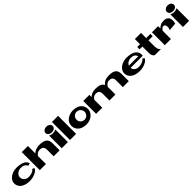

<svg xmlns="http://www.w3.org/2000/svg" viewBox="683 -2988 5278 5278"><g transform="rotate(-45 3322.0 -349.0)"><path d="M651.4 -309.6Q619.1 -370.1 573.2 -392.6Q527.3 -415 459 -415Q417 -415 380.9 -400.4Q344.7 -385.7 317.9 -362.3Q291 -338.9 275.9 -309.1Q260.7 -279.3 260.7 -248Q260.7 -216.8 271.5 -187Q282.2 -157.2 304.7 -133.8Q327.1 -110.4 362.3 -95.7Q397.5 -81.1 446.3 -81.1Q480.5 -81.1 514.2 -86.9Q547.9 -92.8 577.1 -104.5Q606.4 -116.2 629.9 -133.8Q653.3 -151.4 667 -173.8L724.6 -144.5Q714.8 -111.3 684.1 -82Q653.3 -52.7 606.9 -30.3Q560.5 -7.8 503.4 5.4Q446.3 18.6 382.8 18.6Q295.9 18.6 230 -2Q164.1 -22.5 120.1 -57.1Q76.2 -91.8 53.7 -138.7Q31.2 -185.5 31.2 -240.2Q31.2 -293.9 58.6 -341.3Q85.9 -388.7 133.8 -424.3Q181.6 -460 245.6 -480.5Q309.6 -501 382.8 -501Q455.1 -501 514.6 -489.7Q574.2 -478.5 618.7 -456.5Q663.1 -434.6 690.4 -401.9Q717.8 -369.1 725.6 -325.2Z M788.1 -701.2H1026.4V-413.1Q1064.5 -450.2 1124.5 -475.6Q1184.6 -501 1273.4 -501Q1420.9 -501 1489.7 -447.8Q1558.6 -394.5 1558.6 -276.4V0H1327.1V-255.9Q1327.1 -329.1 1291.5 -364.3Q1255.9 -399.4 1179.7 -399.4Q1125 -399.4 1087.4 -372.1Q1049.8 -344.7 1026.4 -309.6V0H788.1Z M1640.6 -490.2Q1697.3 -459 1762.2 -459.5Q1827.1 -460 1879.9 -490.2V0H1640.6ZM1620.1 -609.4Q1620.1 -631.8 1629.9 -651.4Q1639.6 -670.9 1658.2 -686Q1676.8 -701.2 1702.6 -710Q1728.5 -718.8 1759.8 -718.8Q1791 -718.8 1816.4 -710Q1841.8 -701.2 1860.4 -686Q1878.9 -670.9 1888.7 -650.9Q1898.4 -630.9 1898.4 -609.4Q1898.4 -585.9 1888.7 -566.4Q1878.9 -546.9 1860.4 -531.7Q1841.8 -516.6 1816.4 -508.3Q1791 -500 1759.8 -500Q1728.5 -500 1702.6 -508.3Q1676.8 -516.6 1658.2 -531.7Q1639.6 -546.9 1629.9 -566.4Q1620.1 -585.9 1620.1 -609.4Z M1960.9 -700.2H2199.2V0H1960.9Z M2587.9 -519.5Q2664.1 -519.5 2724.1 -501.5Q2784.2 -483.4 2826.7 -448.2Q2869.1 -413.1 2892.1 -362.3Q2915 -311.5 2915 -249Q2915 -193.4 2889.2 -144Q2863.3 -94.7 2818.8 -58.1Q2774.4 -21.5 2714.8 0Q2655.3 21.5 2587.9 21.5Q2507.8 21.5 2446.8 0Q2385.7 -21.5 2344.7 -58.1Q2303.7 -94.7 2282.7 -144Q2261.7 -193.4 2261.7 -249Q2261.7 -304.7 2287.1 -354.5Q2312.5 -404.3 2356.9 -440.4Q2401.4 -476.6 2460.4 -498Q2519.5 -519.5 2587.9 -519.5ZM2638.7 -110.4Q2670.9 -110.4 2699.2 -122.1Q2727.5 -133.8 2748.5 -154.8Q2769.5 -175.8 2782.2 -204.1Q2794.9 -232.4 2794.9 -264.6Q2794.9 -296.9 2782.2 -325.2Q2769.5 -353.5 2748.5 -375Q2727.5 -396.5 2699.2 -408.7Q2670.9 -420.9 2638.7 -420.9Q2605.5 -420.9 2577.1 -408.7Q2548.8 -396.5 2527.8 -375Q2506.8 -353.5 2494.6 -325.2Q2482.4 -296.9 2482.4 -264.6Q2482.4 -231.4 2494.6 -203.6Q2506.8 -175.8 2527.8 -154.8Q2548.8 -133.8 2577.1 -122.1Q2605.5 -110.4 2638.7 -110.4Z M2977.5 -500H3215.8V-415Q3252 -452.1 3308.6 -476.6Q3365.2 -501 3453.1 -501Q3560.5 -501 3622.6 -473.6Q3684.6 -446.3 3710 -384.8Q3727.5 -409.2 3751.5 -430.2Q3775.4 -451.2 3806.6 -467.3Q3837.9 -483.4 3878.9 -492.2Q3919.9 -501 3973.6 -501Q4046.9 -501 4099.1 -487.8Q4151.4 -474.6 4184.6 -447.8Q4217.8 -420.9 4232.9 -378.4Q4248 -335.9 4248 -276.4V0H4016.6V-255.9Q4016.6 -329.1 3985.8 -364.3Q3955.1 -399.4 3878.9 -399.4Q3849.6 -399.4 3827.1 -390.6Q3804.7 -381.8 3787.1 -368.7Q3769.5 -355.5 3755.4 -337.4Q3741.2 -319.3 3730.5 -300.8L3727.5 -302.7Q3727.5 -295.9 3728 -289.6Q3728.5 -283.2 3728.5 -276.4V0H3496.1V-255.9Q3496.1 -329.1 3465.8 -364.3Q3435.5 -399.4 3359.4 -399.4Q3332 -399.4 3310.1 -391.6Q3288.1 -383.8 3271 -371.6Q3253.9 -359.4 3240.7 -343.3Q3227.5 -327.1 3215.8 -309.6V0H2977.5Z M4724.6 -81.1Q4758.8 -81.1 4792.5 -86.9Q4826.2 -92.8 4855.5 -104.5Q4884.8 -116.2 4908.2 -133.8Q4931.6 -151.4 4945.3 -173.8L5002.9 -144.5Q4993.2 -111.3 4962.4 -82Q4931.6 -52.7 4885.3 -30.3Q4838.9 -7.8 4781.7 5.4Q4724.6 18.6 4661.1 18.6Q4574.2 18.6 4508.3 -2Q4442.4 -22.5 4398.4 -57.1Q4354.5 -91.8 4332 -138.7Q4309.6 -185.5 4309.6 -240.2Q4309.6 -293.9 4336.9 -341.3Q4364.3 -388.7 4412.1 -424.3Q4460 -460 4523.9 -480.5Q4587.9 -501 4661.1 -501Q4733.4 -501 4794.4 -488.8Q4855.5 -476.6 4901.9 -451.7Q4948.2 -426.8 4977.1 -388.7Q5005.9 -350.6 5014.6 -299.8V-222.7H4540Q4543.9 -194.3 4556.6 -168.9Q4569.3 -143.6 4591.8 -124.5Q4614.3 -105.5 4647.5 -93.3Q4680.7 -81.1 4724.6 -81.1ZM4737.3 -415Q4704.1 -415 4674.8 -405.8Q4645.5 -396.5 4621.1 -380.9Q4596.7 -365.2 4578.6 -344.2Q4560.5 -323.2 4550.8 -299.8H4915Q4906.2 -333 4889.2 -355.5Q4872.1 -377.9 4849.1 -391.1Q4826.2 -404.3 4797.9 -409.7Q4769.5 -415 4737.3 -415Z M5076.2 -500H5184.6V-700.2H5423.8V-500H5585.9V-409.2H5423.8V-200.2Q5423.8 -183.6 5424.8 -155.3Q5425.8 -127 5433.6 -97.2Q5441.4 -67.4 5457.5 -40Q5473.6 -12.7 5503.9 0H5264.6Q5238.3 -8.8 5222.7 -29.3Q5207 -49.8 5198.2 -74.2Q5189.5 -98.6 5187 -124.5Q5184.6 -150.4 5184.6 -169.9V-409.2H5076.2Z M5647.5 -500H5885.7V-409.2Q5920.9 -448.2 5975.6 -474.6Q6030.3 -501 6113.3 -501Q6152.3 -501 6190.4 -485.8Q6228.5 -470.7 6252.9 -437.5Q6277.3 -404.3 6283.7 -349.6Q6290 -294.9 6268.6 -215.8L6036.1 -196.3Q6049.8 -222.7 6056.6 -257.3Q6063.5 -292 6059.1 -323.7Q6054.7 -355.5 6038.1 -377.4Q6021.5 -399.4 5989.3 -399.4Q5953.1 -399.4 5927.7 -373Q5902.3 -346.7 5885.7 -314.5V0H5647.5Z M6354.5 -490.2Q6411.1 -459 6476.1 -459.5Q6541 -460 6593.8 -490.2V0H6354.5ZM6334 -609.4Q6334 -631.8 6343.8 -651.4Q6353.5 -670.9 6372.1 -686Q6390.6 -701.2 6416.5 -710Q6442.4 -718.8 6473.6 -718.8Q6504.9 -718.8 6530.3 -710Q6555.7 -701.2 6574.2 -686Q6592.8 -670.9 6602.5 -650.9Q6612.3 -630.9 6612.3 -609.4Q6612.3 -585.9 6602.5 -566.4Q6592.8 -546.9 6574.2 -531.7Q6555.7 -516.6 6530.3 -508.3Q6504.9 -500 6473.6 -500Q6442.4 -500 6416.5 -508.3Q6390.6 -516.6 6372.1 -531.7Q6353.5 -546.9 6343.8 -566.4Q6334 -585.9 6334 -609.4Z"/></g></svg>

Font: Polsku
Style: Regular
Weight: 400
Designer: Sebastien Sanfilippo
Version: Version 1.1